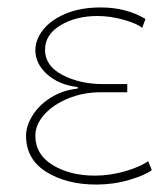

<svg xmlns="http://www.w3.org/2000/svg" viewBox="-20 -504 431 516"><path d="M189 -270Q138 -276 106.5 -304.5Q75 -333 75 -369Q75 -397 95.5 -423.5Q116 -450 156 -467Q196 -484 251 -484Q319 -484 371 -453L362 -429Q350 -440 313.5 -450.5Q277 -461 242 -461Q184 -461 142.5 -436Q101 -411 101 -370Q101 -327 148 -302.5Q195 -278 257 -278H322V-256H250Q204 -256 163.5 -239.5Q123 -223 99 -196Q75 -169 75 -139Q75 -89 121.5 -60.5Q168 -32 235 -32Q276 -32 317 -44Q358 -56 378 -71L388 -47Q370 -33 327.5 -20.5Q285 -8 239 -8Q159 -8 104.5 -42Q50 -76 50 -139Q50 -166 68 -194.5Q86 -223 118 -242.5Q150 -262 189 -266Z"/></svg>

Font: LINE Seed Sans KR Thin
Style: Regular
Weight: 250
Designer: LINE BX Design & Sandoll Inc & Dalton Maag Ltd
Foundry: Sandoll Inc.
Version: Version 1.000